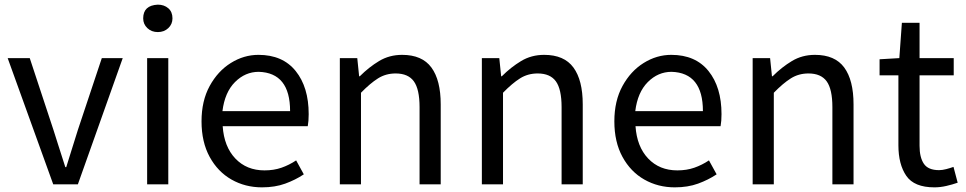

<svg xmlns="http://www.w3.org/2000/svg" viewBox="-20 -793 4154 826"><path d="M209 0 13 -543H108L210 -234Q220 -204 229 -174Q245 -122 261 -74H265Q272 -96 279 -119Q297 -176 315 -234L418 -543H508L315 0Z M613 0V-543H704V0ZM659 -655Q632 -655 614 -672Q596 -689 596 -714Q596 -770 659 -773Q686 -773 704 -757.5Q722 -742 722 -714Q722 -689 704 -672Q686 -655 659 -655Z M1107 13Q1035 13 976 -20.5Q917 -54 882 -118Q847 -182 847 -271Q847 -359 882 -423Q917 -487 973 -522Q1029 -557 1092 -557Q1196 -557 1252 -487.5Q1308 -418 1308 -302Q1308 -272 1304 -250H938Q944 -162 992.5 -111Q1041 -60 1118 -60Q1158 -60 1191 -71.5Q1224 -83 1254 -103L1287 -43Q1251 -19 1207 -3Q1163 13 1107 13ZM937 -315H1228Q1228 -480 1093 -484Q1035 -484 991 -440Q947 -396 937 -315Z M1442 0V-543H1517L1525 -465H1528Q1567 -504 1611 -530.5Q1655 -557 1710 -557Q1796 -557 1836 -502.5Q1876 -448 1876 -344V0H1785V-332Q1785 -409 1760.5 -443Q1736 -477 1682 -477Q1640 -477 1606.5 -456Q1573 -435 1533 -394V0Z M2053 0V-543H2128L2136 -465H2139Q2178 -504 2222 -530.5Q2266 -557 2321 -557Q2407 -557 2447 -502.5Q2487 -448 2487 -344V0H2396V-332Q2396 -409 2371.5 -443Q2347 -477 2293 -477Q2251 -477 2217.5 -456Q2184 -435 2144 -394V0Z M2883 13Q2811 13 2752 -20.5Q2693 -54 2658 -118Q2623 -182 2623 -271Q2623 -359 2658 -423Q2693 -487 2749 -522Q2805 -557 2868 -557Q2972 -557 3028 -487.5Q3084 -418 3084 -302Q3084 -272 3080 -250H2714Q2720 -162 2768.5 -111Q2817 -60 2894 -60Q2934 -60 2967 -71.5Q3000 -83 3030 -103L3063 -43Q3027 -19 2983 -3Q2939 13 2883 13ZM2713 -315H3004Q3004 -480 2869 -484Q2811 -484 2767 -440Q2723 -396 2713 -315Z M3218 0V-543H3293L3301 -465H3304Q3343 -504 3387 -530.5Q3431 -557 3486 -557Q3572 -557 3612 -502.5Q3652 -448 3652 -344V0H3561V-332Q3561 -409 3536.5 -443Q3512 -477 3458 -477Q3416 -477 3382.5 -456Q3349 -435 3309 -394V0Z M4000 13Q3913 13 3879 -36.5Q3845 -86 3845 -168V-469H3764V-538L3849 -543L3860 -695H3936V-543H4083V-469H3936V-166Q3936 -116 3954.5 -88.5Q3973 -61 4020 -61Q4034 -61 4051 -65.5Q4068 -70 4082 -75L4100 -7Q4077 1 4051 7Q4025 13 4000 13Z"/></svg>

Font: Noto Sans CJK KR Regular (TTF)
Style: Regular
Weight: 400
Designer: Ryoko NISHIZUKA 西塚涼子 (kana & ideographs); Paul D. Hunt (Latin, Greek & Cyrillic); Wenlong ZHANG 张文龙 (bopomofo); Sandoll 
Foundry: Adobe Systems Incorporated
Version: Version 1.004;PS 1.004;hotconv 1.0.82;makeotf.lib2.5.63406